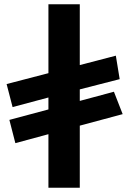

<svg xmlns="http://www.w3.org/2000/svg" viewBox="-20 -880 608 900"><path d="M354 0V-291L555 -345L514 -450L354 -407V-461L541 -509L523 -619L354 -575V-860H207V-537L11 -486L39 -378L207 -423V-367L24 -318L52 -209L207 -251V0Z"/></svg>

Font: Ny Stormning
Style: Hf
Weight: 700
Designer: Robert Jablonski, Mew Too
Foundry: Cannot Into Space Fonts
Version: Version 0.90